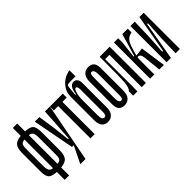

<svg xmlns="http://www.w3.org/2000/svg" viewBox="-6 -1589 2500 2500"><g transform="rotate(-45 1244.5 -338.5)"><path d="M234.4 -598.9H212.2Q151.1 -598.9 132.8 -577.8Q114.4 -556.7 114.4 -505.6V-178.9Q114.4 -112.2 136.1 -90Q157.8 -67.8 220 -67.8H242.2Q301.1 -67.8 318.3 -88.9Q335.6 -110 335.6 -161.1V-487.8Q335.6 -554.4 314.4 -576.7Q293.3 -598.9 234.4 -598.9ZM228.9 0H206.7Q108.9 0 73.9 -31.7Q38.9 -63.3 38.9 -152.2V-494.4Q38.9 -591.1 80.6 -628.9Q122.2 -666.7 220 -666.7H242.2Q342.2 -666.7 376.7 -635Q411.1 -603.3 411.1 -514.4V-172.2Q411.1 -75.6 368.9 -37.8Q326.7 0 228.9 0ZM184.4 -811.1H265.6V144.4H184.4Z M444.4 -666.7H528.9L565.6 -421.1L590 -198.9H602.2L586.7 -91.1H554.4ZM602.2 -198.9 632.2 -666.7H723.3L567.8 144.4H472.2L586.7 -91.1Z M803.3 -666.7V0H881.1V-666.7ZM723.3 -666.7V-594.4H960V-666.7Z M1170 -677.8Q1092.2 -677.8 1075.6 -538.9L1064.4 -541.1L1075.6 -665.6Q1077.8 -691.1 1089.4 -700Q1101.1 -708.9 1133.3 -708.9H1236.7V-822.2L1193.3 -810Q1116.7 -788.9 1060.6 -721.7Q1004.4 -654.4 1004.4 -565.6V-130Q1004.4 -60 1034.4 -24.4Q1064.4 11.1 1117.8 11.1Q1171.1 11.1 1205 -25.6Q1238.9 -62.2 1238.9 -138.9V-587.8Q1238.9 -628.9 1220 -653.3Q1201.1 -677.8 1170 -677.8ZM1161.1 -544.4V-126.7Q1161.1 -63.3 1125.6 -63.3Q1104.4 -63.3 1093.3 -82.2Q1082.2 -101.1 1082.2 -155.6V-424.4Q1082.2 -498.9 1097.8 -550.6Q1113.3 -602.2 1132.2 -602.2Q1161.1 -602.2 1161.1 -544.4Z M1424.4 -602.2Q1394.4 -602.2 1394.4 -538.9V-156.7Q1394.4 -102.2 1405.6 -83.3Q1416.7 -64.4 1437.8 -64.4Q1467.8 -64.4 1467.8 -127.8V-510Q1467.8 -602.2 1424.4 -602.2ZM1424.4 11.1Q1370 11.1 1343.3 -18.9Q1316.7 -48.9 1316.7 -118.9V-527.8Q1316.7 -604.4 1350.6 -641.1Q1384.4 -677.8 1437.8 -677.8Q1492.2 -677.8 1518.9 -647.8Q1545.6 -617.8 1545.6 -547.8V-138.9Q1545.6 -62.2 1511.7 -25.6Q1477.8 11.1 1424.4 11.1Z M1590 -80V0H1667.8Q1670 -56.7 1670 -124.4Q1670 -192.2 1668.9 -349.4Q1667.8 -506.7 1667.8 -666.7H1640Q1640 -310 1632.2 -207.2Q1624.4 -104.4 1590 -80ZM1746.7 -666.7V0H1824.4V-666.7ZM1648.9 -666.7V-594.4H1764.4V-666.7Z M1977.8 -314.4 1981.1 -352.2 1994.4 -340 2104.4 -354.4 2155.6 0H2071.1L2048.9 -221.1Q2043.3 -281.1 2027.2 -300.6Q2011.1 -320 1977.8 -314.4ZM1902.2 -666.7H1980V-576.7L1953.3 -357.8L1964.4 -355.6L2056.7 -666.7H2156.7V-597.8L2132.2 -591.1Q2094.4 -580 2069.4 -551.7Q2044.4 -523.3 2023.3 -457.8Q1997.8 -377.8 1988.9 -338.9Q1980 -300 1980 -257.8V0H1902.2Z M2253.3 0 2371.1 -666.7H2401.1L2284.4 0ZM2374.4 -530 2383.3 -666.7H2450V0H2371.1L2377.8 -273.3L2393.3 -530ZM2281.1 -136.7 2272.2 0H2205.6V-666.7H2285.6L2277.8 -393.3L2262.2 -136.7Z"/></g></svg>

Font: Le Murmure
Style: Regular
Weight: 600
Width: 2
Designer: Jeremy Landes, Alexander Slobzheninov (Cyrillic)
Foundry: Velvetyne Type Foundry
Version: Version 1.0